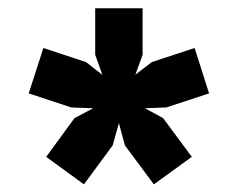

<svg xmlns="http://www.w3.org/2000/svg" viewBox="-20 -740 592 478"><path d="M189 -281 95 -349.5 165.5 -446 212 -470.5 157.5 -472.5 51.5 -507.5 88 -620.5 194 -585.5 235 -553.5 217 -603.5V-719.5H335V-603.5L317 -554L358 -585.5L464.5 -620.5L500.5 -507.5L394 -472.5L341 -470.5L386 -446L457.5 -349.5L363 -281L291 -378L276 -433.5L260.5 -378Z"/></svg>

Font: Undotted
Style: Bold
Weight: 700
Designer: Delve Withrington, Dave Bailey, Thomas Jockin
Foundry: Delve Fonts LLC
Version: Version 4.000